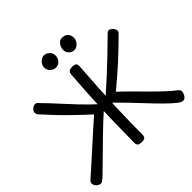

<svg xmlns="http://www.w3.org/2000/svg" viewBox="-241 -1227 1478 1478"><g transform="rotate(-45 497.5 -488.5)"><path d="M947 13Q937 13 925 6.5Q913 0 898 -12Q866 -38 824.5 -79Q783 -120 735.5 -171Q688 -222 636.5 -275.5Q585 -329 533 -379Q527 -387 527 -399Q525 -412 533 -420Q599 -478 658.5 -532.5Q718 -587 777.5 -644Q837 -701 903 -766Q908 -772 913 -774.5Q918 -777 922 -777Q933 -777 944 -769.5Q955 -762 963 -750Q971 -738 971 -725Q971 -715 962 -706Q922 -666 885 -630.5Q848 -595 809.5 -559.5Q771 -524 727 -486Q683 -448 629 -403Q675 -360 723 -311.5Q771 -263 817 -217Q863 -171 903 -134Q943 -97 971 -76Q979 -71 985 -63Q991 -55 991 -48Q991 -34 985 -19.5Q979 -5 969 4Q959 13 947 13ZM49 16Q38 16 25.5 9Q13 2 5 -10Q-3 -22 -3 -35Q-3 -40 -0.5 -47Q2 -54 9 -60Q57 -102 108.5 -148.5Q160 -195 210.5 -240.5Q261 -286 306 -326.5Q351 -367 387 -398Q321 -458 265.5 -512Q210 -566 164.5 -614Q119 -662 81 -705Q76 -712 74 -718.5Q72 -725 72 -730Q72 -742 80 -752.5Q88 -763 99.5 -769.5Q111 -776 122 -776Q134 -776 140.5 -769.5Q147 -763 155 -753Q201 -707 249.5 -653Q298 -599 353.5 -540.5Q409 -482 476 -420Q480 -416 482 -410Q484 -404 484 -397Q484 -391 481.5 -386.5Q479 -382 474 -378Q435 -344 393 -304.5Q351 -265 309.5 -224.5Q268 -184 228.5 -145Q189 -106 153 -71Q117 -36 88 -8Q77 2 66.5 9Q56 16 49 16ZM497 13Q475 13 463 5Q451 -3 451 -25Q452 -143 455 -263Q458 -383 464.5 -503Q471 -623 480 -741Q482 -762 494 -769.5Q506 -777 528 -777Q548 -777 559.5 -769.5Q571 -762 570 -741Q562 -631 555.5 -518Q549 -405 545 -283.5Q541 -162 540 -25Q540 -3 530 5Q520 13 497 13ZM436 -860Q410 -860 390 -878.5Q370 -897 370 -923Q370 -942 379.5 -958Q389 -974 404.5 -983.5Q420 -993 436 -993Q456 -993 477 -975.5Q498 -958 498 -926Q498 -908 489.5 -893Q481 -878 467 -869Q453 -860 436 -860ZM630 -855Q606 -855 587.5 -873.5Q569 -892 569 -917Q569 -933 576 -950Q583 -967 596.5 -978.5Q610 -990 627 -990Q657 -990 671.5 -977.5Q686 -965 690.5 -950Q695 -935 695 -926Q695 -909 686 -892.5Q677 -876 662 -865.5Q647 -855 630 -855Z"/></g></svg>

Font: Playpen Sans
Style: Regular
Weight: 400
Designer: Laura Meseguer, Veronika Burian, José Scaglione, Kostas Bartsokas, Vera Evstafieva, Tom Grace, Yorlmar Campos
Foundry: TypeTogether
Version: Version 2.000